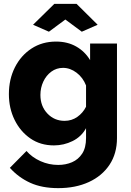

<svg xmlns="http://www.w3.org/2000/svg" viewBox="-20 -750 680 993"><path d="M259 2Q189 2 137 -34Q85 -70 55.5 -130Q26 -190 26 -263Q26 -340 57 -401.5Q88 -463 143 -499Q198 -535 270 -535Q329 -535 374 -509.5Q419 -484 446 -439V-525H585V-36Q585 44 546.5 102Q508 160 439.5 191.5Q371 223 281 223Q197 223 136.5 195.5Q76 168 31 118L117 31Q146 64 189.5 83.5Q233 103 281 103Q320 103 352.5 89Q385 75 405 44.5Q425 14 425 -36V-87Q401 -43 355.5 -20.5Q310 2 259 2ZM314 -125Q351 -125 380 -145.5Q409 -166 425 -198V-308Q409 -349 376 -374Q343 -399 306 -399Q272 -399 245.5 -379.5Q219 -360 204 -328Q189 -296 189 -259Q189 -201 225 -163Q261 -125 314 -125ZM151 -622 261 -730H376L485 -622L403 -586L318 -649L233 -586Z"/></svg>

Font: Raleway ExtraBold
Style: Regular
Weight: 800
Designer: Matt McInerney, Pablo Impallari, Rodrigo Fuenzalida
Foundry: Matt McInerney, Pablo Impallari, Rodrigo Fuenzalida
Version: Version 4.026